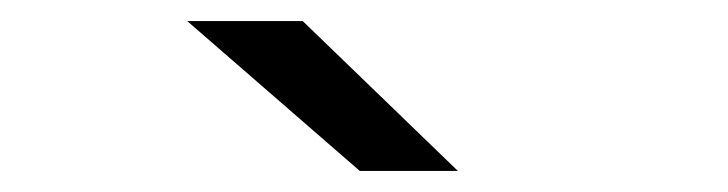

<svg xmlns="http://www.w3.org/2000/svg" viewBox="-20 -726 690 182"><path d="M321 -564 157.5 -706H267L414 -564Z"/></svg>

Font: Trispace Thin
Style: Regular
Weight: 400
Version: Version 1.210